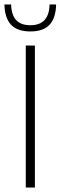

<svg xmlns="http://www.w3.org/2000/svg" viewBox="-28 -844 272 864"><path d="M129 0H88V-639H129ZM108.5 -702.5Q49.5 -702.5 21.2 -733.2Q-7 -764 -8 -824H22Q23.5 -776.5 44.8 -753.5Q66 -730.5 108.5 -730.5Q150.5 -730.5 172.2 -753.5Q194 -776.5 195 -824H224.5Q223.5 -764 195.5 -733.2Q167.5 -702.5 108.5 -702.5Z"/></svg>

Font: Anek Latin ExtraLight
Style: Regular
Weight: 250
Designer: Yesha Goshar
Foundry: Ek Type
Version: Version 1.003